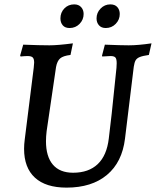

<svg xmlns="http://www.w3.org/2000/svg" viewBox="-20 -845 712 877"><path d="M190 -200Q190 -130 221.5 -93Q253 -56 314 -56Q385 -56 426.5 -95.5Q468 -135 477 -213Q486 -278 512 -535Q513 -543 513 -556Q513 -576 507 -582.5Q501 -589 485 -589L447 -587L446 -591L459 -641Q534 -638 568 -638Q611 -638 672 -647L660 -594Q632 -590 618.5 -584.5Q605 -579 599.5 -569.5Q594 -560 591 -540L551 -212Q538 -104 468.5 -46Q399 12 284 12Q189 12 139.5 -33.5Q90 -79 90 -165Q90 -186 93 -208L134 -535Q136 -553 136 -559Q136 -576 129.5 -582.5Q123 -589 106 -589Q95 -589 74 -587L72 -591L86 -641Q163 -638 206 -638Q244 -638 313 -647L302 -594Q268 -590 254.5 -578Q241 -566 236 -539L193 -246Q190 -221 190 -200ZM256 -761Q256 -788 274 -806.5Q292 -825 319 -825Q339 -825 350.5 -812.5Q362 -800 362 -781Q362 -755 343.5 -736Q325 -717 298 -717Q277 -717 266.5 -729.5Q256 -742 256 -761ZM421 -761Q421 -787 439.5 -806Q458 -825 484 -825Q505 -825 516 -812.5Q527 -800 527 -781Q527 -755 508.5 -736Q490 -717 463 -717Q443 -717 432 -729.5Q421 -742 421 -761Z"/></svg>

Font: Alegreya Medium
Style: Italic
Weight: 500
Italic angle: -7°
Designer: Juan Pablo del Peral
Foundry: Huerta Tipografica
Version: Version 2.008; ttfautohint (v1.8)